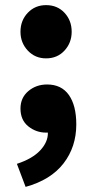

<svg xmlns="http://www.w3.org/2000/svg" viewBox="-20 -526 360 750"><path d="M160 -298Q117 -298 88.5 -328.5Q60 -359 60 -402Q60 -446 88.5 -476Q117 -506 160 -506Q204 -506 232 -476Q260 -446 260 -402Q260 -359 232 -328.5Q204 -298 160 -298ZM80 204 46 114Q107 94 137.5 61Q168 28 167 -8Q164 -8 160 -8Q121 -8 90.5 -32.5Q60 -57 60 -102Q60 -144 90.5 -170Q121 -196 164 -196Q220 -196 249 -155Q278 -114 278 -40Q278 48 228 112.5Q178 177 80 204Z"/></svg>

Font: Assistant ExtraBold
Style: Regular
Weight: 800
Designer: Hebrew By Ben Nathan, Latin by Paul Hunt
Version: Version 3.000